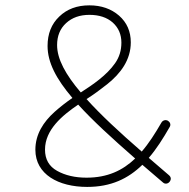

<svg xmlns="http://www.w3.org/2000/svg" viewBox="-20 -699 716 729"><path d="M114.3 -130.4C114.3 -37.1 201.7 10.7 311 10.7C401.4 10.7 466.3 -20.5 520.5 -73.2C545.4 -51.8 571.3 -29.8 598.6 -6.3C606.4 1 617.2 -1 623.5 -8.3C630.9 -17.6 629.9 -26.4 621.6 -33.7C594.7 -56.6 569.8 -78.1 544.9 -99.6C573.7 -132.8 599.1 -172.9 624.5 -217.3C629.9 -226.6 625 -236.3 617.2 -240.7C608.9 -245.1 598.1 -242.7 592.8 -233.4C568.8 -191.9 544.9 -154.3 518.1 -123.5C432.6 -197.8 361.8 -263.7 308.6 -322.8C335.4 -339.8 361.3 -358.9 387.2 -379.4C438.5 -420.4 476.6 -471.7 476.6 -538.1C476.6 -579.6 461.9 -613.3 432.1 -639.6C402.3 -665.5 364.7 -678.7 319.3 -678.7C272.5 -678.7 234.4 -664.6 205.1 -636.2C175.3 -607.9 160.6 -570.8 160.6 -524.4C160.6 -462.4 192.9 -399.9 254.9 -327.1C231.4 -311 209 -293.5 187.5 -274.4C144.5 -235.8 114.3 -189 114.3 -130.4ZM196.8 -527.8C196.8 -562.5 208 -590.3 231 -611.3C253.9 -632.3 283.2 -642.6 319.8 -642.6C356.4 -642.6 386.2 -632.8 408.2 -613.3C430.2 -593.3 440.9 -567.9 440.9 -537.1C440.9 -507.8 433.1 -481.9 417 -459C385.3 -413.6 334 -378.4 287.6 -348.6L286.6 -348.1C228.5 -416.5 196.8 -475.1 196.8 -527.8ZM150.9 -130.9C150.9 -206.1 215.8 -260.3 276.9 -301.8C331.5 -241.7 403.8 -175.3 493.2 -97.2C445.8 -51.8 388.2 -24.4 308.6 -24.4C264.6 -24.4 227.5 -33.2 196.8 -50.3C166 -67.4 150.9 -94.2 150.9 -130.9Z"/></svg>

Font: Mikhak ExtraLight
Style: Regular
Weight: 200
Designer: Amin Abedi
Version: Version 3.2